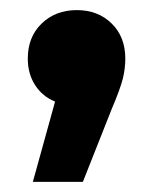

<svg xmlns="http://www.w3.org/2000/svg" viewBox="-20 -206 302 380"><path d="M228 -90Q228 -70 223 -50Q218 -30 201 10L144 154H45L89 -5Q64 -15 49.5 -37.5Q35 -60 35 -90Q35 -133 62.5 -159.5Q90 -186 132 -186Q174 -186 201 -159.5Q228 -133 228 -90Z"/></svg>

Font: Montserrat-Bold
Style: Bold
Weight: 700
Version: Version 7.200